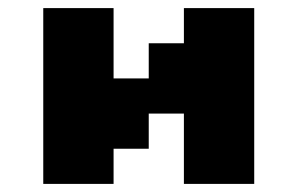

<svg xmlns="http://www.w3.org/2000/svg" viewBox="-20 -454 734 474"><path d="M434 0V-173.6H347.2V-86.8H260.4V0H86.8V-434H260.4V-260.4H347.2V-347.2H434V-434H607.6V0Z"/></svg>

Font: 8-bit Operator+ 8
Style: Bold
Weight: 700
Designer: GrandChaos9000
Version: Version 1.3.0 - August 1, 2014